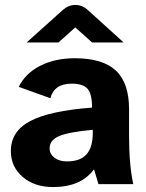

<svg xmlns="http://www.w3.org/2000/svg" viewBox="-20 -746 593 778"><path d="M88 -574 235 -706Q258 -726 285 -726Q313 -726 335 -706L481 -574H353L285 -635L217 -574ZM181 -145Q181 -122 200.5 -107Q220 -92 251 -92Q305 -92 330.5 -120.5Q356 -149 356 -208V-220Q258 -211 219.5 -194.5Q181 -178 181 -145ZM361 -60Q308 12 195 12Q120 12 72 -29Q24 -70 24 -134Q24 -214 102.5 -255.5Q181 -297 353 -310Q353 -365 335 -386Q317 -407 270 -407Q200 -407 184 -348L56 -394Q83 -449 143 -479.5Q203 -510 283 -510Q396 -510 449.5 -460Q503 -410 503 -303V-194Q503 -78 520 0H379Z"/></svg>

Font: Atkinson Hyperlegible Pro
Style: Bold
Weight: 700
Designer: Elliott Scott, Megan Eiswerth, Linus Boman, Theodore Petrosky, Jacob Perez
Foundry: Braille Institute
Version: Version 1.5.1